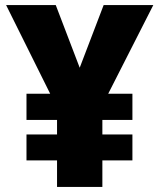

<svg xmlns="http://www.w3.org/2000/svg" viewBox="-20 -734 626 754"><path d="M293 -468 387 -714H582L405 -366H500V-263H382V-206H500V-104H382V0H204V-104H84V-206H204V-263H84V-366H177L4 -714H199Z"/></svg>

Font: Noto Sans Gurmukhi UI Black
Style: Regular
Weight: 900
Designer: Jelle Bosma - Monotype Design Team
Foundry: Monotype Imaging Inc.
Version: Version 2.004; ttfautohint (v1.8.4.7-5d5b)